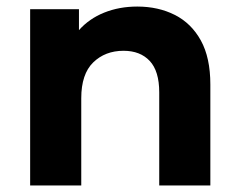

<svg xmlns="http://www.w3.org/2000/svg" viewBox="-20 -566 731 586"><path d="M72 0V-538H221V-474Q252 -509 298 -527.5Q344 -546 399 -546Q463 -546 513.5 -520.5Q564 -495 593 -442.5Q622 -390 622 -308V0H466V-284Q466 -349 437 -380Q408 -411 357 -411Q301 -411 264.5 -375.5Q228 -340 228 -266V0Z"/></svg>

Font: Montserrat
Style: Bold
Weight: 700
Designer: Julieta Ulanovsky
Foundry: Julieta Ulanovsky
Version: Version 9.000; ttfautohint (v1.8.4.7-5d5b)